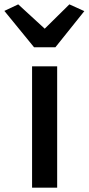

<svg xmlns="http://www.w3.org/2000/svg" viewBox="-57 -860 406 880"><path d="M90 0V-556H205V0ZM-37 -810 26.5 -840 148 -728.5 261 -840 329.5 -809 197 -643.5H99Z"/></svg>

Font: Koeln Type Sans
Style: Regular
Weight: 400
Designer: Eben Sorkin
Foundry: Eben Sorkin
Version: Version 2.001